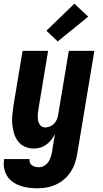

<svg xmlns="http://www.w3.org/2000/svg" viewBox="-36 -795 556 1038"><path d="M167 223Q143 223 119.5 220Q96 217 74 209.5Q52 202 33.5 189Q15 176 3 157Q-9 138 -13.5 115Q-18 92 -14 68L-13 65H124V66Q122 76 126 85Q130 94 138 99.5Q146 105 156 107Q166 109 176 109Q191 109 205 100Q219 91 227 78Q235 65 239.5 50.5Q244 36 246 21L261 -70Q253 -54 241 -39Q229 -24 214 -13Q199 -2 181.5 3Q164 8 147 8Q121 8 98.5 -2Q76 -12 61.5 -31Q47 -50 40 -73.5Q33 -97 30.5 -122Q28 -147 30.5 -173Q33 -199 37 -225L86 -520H224L172 -206Q170 -195 169 -185Q168 -175 168 -164.5Q168 -154 170 -144Q172 -134 176.5 -125.5Q181 -117 189 -111.5Q197 -106 208 -106Q221 -106 234.5 -111.5Q248 -117 257.5 -127.5Q267 -138 272 -151Q277 -164 279 -178L336 -520H474L381 40Q377 64 368.5 88.5Q360 113 345.5 135Q331 157 310.5 174.5Q290 192 266 203Q242 214 217 218.5Q192 223 167 223ZM276 -571 215 -629 366 -775 441 -705Z"/></svg>

Font: Iosevka Heavy
Style: Italic
Weight: 900
Italic angle: -9°
Monospace: yes
Designer: Belleve Invis
Foundry: Belleve Invis
Version: Version 32.5.0; ttfautohint (v1.8.4)